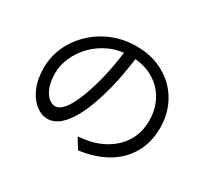

<svg xmlns="http://www.w3.org/2000/svg" viewBox="-148 -945 1295 1203"><g transform="rotate(30 500.0 -343.5)"><path d="M563.7 -682.7Q553.9 -604.9 538.5 -519.8Q523.1 -434.7 499 -354.8Q468.8 -252.3 432.1 -183.1Q395.5 -113.9 353.9 -78.9Q312.4 -43.9 266.2 -43.9Q221.9 -43.9 180.9 -76.2Q139.9 -108.5 113.9 -168.5Q87.8 -228.6 87.8 -311.1Q87.8 -392.8 121.4 -465.9Q154.9 -539 214.7 -595.7Q274.4 -652.5 354 -685Q433.6 -717.6 525 -717.6Q613.1 -717.6 683.5 -688.9Q753.9 -660.2 804.2 -609.8Q854.4 -559.4 881.2 -492.6Q908.1 -425.8 908.1 -350Q908.1 -245 863.7 -165Q819.2 -85.1 735.5 -35Q651.7 15.1 532.7 31L486.4 -43.5Q510.5 -45.6 532.5 -48.9Q554.5 -52.2 572.2 -56Q620.2 -66.8 665.6 -90.3Q711 -113.8 747.2 -150.4Q783.5 -187 804.9 -237.6Q826.3 -288.3 826.3 -353.1Q826.3 -413.6 806.1 -466.4Q786 -519.1 747.1 -559.2Q708.2 -599.3 652 -622.2Q595.9 -645.1 523.9 -645.1Q441.6 -645.1 375.5 -615.2Q309.4 -585.2 262.4 -536.5Q215.5 -487.9 190.8 -430.3Q166.1 -372.8 166.1 -318Q166.1 -255.5 182.5 -215Q198.8 -174.5 222.4 -155.2Q246.1 -136 269 -136Q292.6 -136 317.7 -159.6Q342.9 -183.3 368.8 -235.6Q394.8 -287.9 420.1 -372.1Q442.5 -444.3 457.9 -525.3Q473.3 -606.3 480.3 -684.1Z"/></g></svg>

Font: Noto Sans JP
Style: Regular
Weight: 100
Designer: Ryoko NISHIZUKA 西塚涼子 (kana, bopomofo & ideographs); Paul D. Hunt (Latin, Greek & Cyrillic); Sandoll Communications 산돌커뮤니
Foundry: Adobe
Version: Version 2.004;hotconv 1.0.118;makeotfexe 2.5.65603